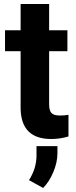

<svg xmlns="http://www.w3.org/2000/svg" viewBox="-20 -678 378 950"><path d="M4.9 0ZM223.1 -658.2V-528.3H313.5V-424.8H223.1V-161.1Q223.1 -131.8 234.4 -119.1Q245.6 -106.4 277.3 -106.4Q300.8 -106.4 318.8 -109.9V-2.9Q277.3 9.8 233.4 9.8Q85 9.8 82 -140.1V-424.8H4.9V-528.3H82V-658.2ZM193.4 252 123.5 213.4Q159.2 157.2 160.6 95.2V44.9H264.2V79.6Q264.2 125 243.9 173.3Q223.6 221.7 193.4 252Z"/></svg>

Font: Roboto
Style: Bold
Weight: 700
Designer: Google
Version: Version 2.134; 2016; ttfautohint (v1.6)